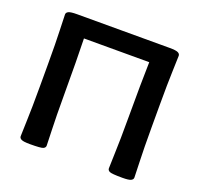

<svg xmlns="http://www.w3.org/2000/svg" viewBox="-117 -779 949 915"><g transform="rotate(20 358.0 -321.5)"><path d="M592.8 -650.9Q625 -650.9 635.7 -645.5Q646.5 -640.1 646.5 -630.4Q646.5 -609.9 644 -550Q641.6 -490.2 641.6 -378.9V-267.6Q641.6 -156.2 644 -94.7Q646.5 -33.2 646.5 -12.7Q646.5 -2.9 635.7 2.4Q625 7.8 592.8 7.8Q538.1 7.8 527.6 2.4Q517.1 -2.9 517.1 -12.7Q517.1 -33.2 519.5 -94.7Q522 -156.2 522 -267.6Q522 -451.2 524.9 -553.7H193.8Q196.8 -451.2 196.8 -267.6Q196.8 -156.2 199.2 -94.7Q201.7 -33.2 201.7 -12.7Q201.7 -2.9 191.2 2.4Q180.7 7.8 123.5 7.8Q91.3 7.8 80.6 2.4Q69.8 -2.9 69.8 -12.7Q69.8 -33.2 72.3 -94.7Q74.7 -156.2 74.7 -267.6V-378.9Q74.7 -490.2 72.3 -550Q69.8 -609.9 69.8 -630.4Q69.8 -640.1 80.6 -645.5Q91.3 -650.9 123.5 -650.9Z"/></g></svg>

Font: ALMAS
Style: Bold
Weight: 700
Designer: ALMAS Font/ by Husham Jawad Kadhim, derived from the Bainsely font by/ Paul James MIller
Foundry: High-Logic / Made with FontCreator
Version: Version 1.411;September 19, 2021;FontCreator 14.0.0.2814 32-